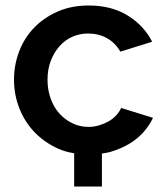

<svg xmlns="http://www.w3.org/2000/svg" viewBox="-20 -553 601 699"><path d="M250 126V5Q218 0 191 -12Q141 -35 105.5 -72Q70 -109 50.5 -158.5Q31 -208 31 -263Q31 -317 50 -366.5Q69 -416 104.5 -452.5Q140 -489 190 -511Q240 -533 303 -533Q386 -533 445 -496.5Q504 -460 534 -401L418 -365Q400 -397 369.5 -414Q339 -431 301 -431Q270 -431 243 -419Q216 -407 196 -384Q176 -361 164.5 -330.5Q153 -300 153 -263Q153 -226 164.5 -194Q176 -162 196.5 -139.5Q217 -117 244 -104Q271 -91 302 -91Q322 -91 340.5 -96.5Q359 -102 375 -111Q391 -120 403 -133Q415 -146 421 -160L537 -124Q524 -96 501.5 -71Q479 -46 449 -28.5Q419 -11 382 0Q367 4 351 6V126Z"/></svg>

Font: Rising Sun SemiBold
Style: Regular
Weight: 600
Designer: Matt McInerney, Pablo Impallari, Rodrigo Fuenzalida (Raleway font), Stephen Hutchings (Greek), Cristiano Sobral (main ch
Foundry: The Rising Sun Project Authors
Version: Version 4.327; ttfautohint (v1.8.4.7-5d5b-dirty)